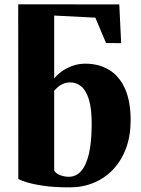

<svg xmlns="http://www.w3.org/2000/svg" viewBox="-20 -838 640 870"><path d="M295.5 11Q224 11 174.8 3.5Q125.5 -4 97.8 -13.2Q70 -22.5 63 -27L62.5 -818.5L520.5 -818L529 -642.5L460.5 -643L412 -758L225.5 -767.5V-482Q236.5 -497 257.5 -512.8Q278.5 -528.5 306.8 -539Q335 -549.5 366.5 -549.5Q428.5 -549.5 474.8 -521.2Q521 -493 546.5 -436Q572 -379 572 -292Q572 -223.5 551.5 -167.5Q531 -111.5 493.8 -71.5Q456.5 -31.5 406 -10.2Q355.5 11 295.5 11ZM292 -37Q324.5 -37 347.5 -62.8Q370.5 -88.5 382.8 -140.5Q395 -192.5 395.5 -271.5Q396 -343.5 383.2 -385.8Q370.5 -428 348.5 -446.2Q326.5 -464.5 299.5 -464.5Q280 -464.5 265.8 -458.2Q251.5 -452 241.8 -443.2Q232 -434.5 225.5 -427.5V-66Q232 -52.5 251.2 -44.8Q270.5 -37 292 -37Z"/></svg>

Font: Merriweather 72pt Black
Style: Regular
Weight: 900
Version: Version 2.100